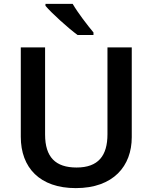

<svg xmlns="http://www.w3.org/2000/svg" viewBox="-20 -958 785 988"><path d="M354 -938H214V-928C245 -891 330 -814 379 -778H461V-791C430 -828 380 -893 354 -938ZM658 -252V-714H533V-267C533 -157 486 -96 374 -96C266 -96 212 -149 212 -266V-714H87V-254C87 -95 185 10 370 10C564 10 658 -104 658 -252Z"/></svg>

Font: Noto Sans New Tai Lue Semibold
Style: Regular
Weight: 600
Designer: Monotype Design Team
Foundry: Monotype Imaging Inc.
Version: Version 2.004